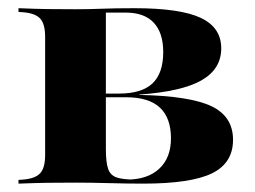

<svg xmlns="http://www.w3.org/2000/svg" viewBox="-20 -439 609 459"><path d="M160.5 -2.4Q122.6 -2.4 94 -2Q65.3 -1.6 24.2 0V-8.9L35.5 -9.7Q64.5 -12.1 76.2 -25Q87.9 -37.9 87.9 -68.5V-350.8Q87.9 -381.5 76.2 -394.4Q64.5 -407.3 35.5 -409.7L24.2 -410.5V-419.4Q65.3 -417.7 94 -417.3Q122.6 -416.9 160.5 -416.9Q191.9 -416.9 222.6 -418.1Q253.2 -419.4 301.6 -419.4Q410.5 -419.4 459.7 -396.4Q508.9 -373.4 508.9 -323.4Q508.9 -274.2 462.1 -247.2Q415.3 -220.2 312.9 -212.9V-212.1Q433.9 -209.7 485.5 -185.1Q537.1 -160.5 537.1 -104.8Q537.1 -49.2 486.7 -24.6Q436.3 0 321.8 0Q285.5 0 241.1 -1.2Q196.8 -2.4 160.5 -2.4ZM233.1 -82.3Q233.1 -51.6 238.3 -35.9Q243.5 -20.2 258.5 -14.9Q273.4 -9.7 302.4 -9.7H283.1Q333.1 -9.7 360.9 -35.9Q388.7 -62.1 388.7 -108.1Q388.7 -157.3 362.1 -181.9Q335.5 -206.5 281.5 -206.5H208.9V-215.3H264.5Q318.5 -215.3 344.4 -239.5Q370.2 -263.7 370.2 -314.5Q370.2 -360.5 347.6 -384.7Q325 -408.9 280.6 -408.9H230.6L233.1 -410.5Z"/></svg>

Font: Playfair 144pt SemiExpanded Black
Style: Regular
Weight: 900
Width: 6
Designer: Claus Eggers Sørensen
Foundry: Claus Eggers Sørensen
Version: Version 2.203